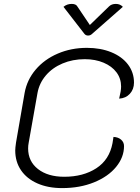

<svg xmlns="http://www.w3.org/2000/svg" viewBox="-20 -954 717 983"><path d="M58 -184Q58 -196 62 -224L106 -478Q118 -545 162.5 -597.5Q207 -650 275.5 -679.5Q344 -709 425 -709Q495 -709 550 -686.5Q605 -664 635.5 -623.5Q666 -583 666 -531Q666 -497 645 -474Q624 -451 590 -449Q600 -489 600 -511Q600 -552 576.5 -583.5Q553 -615 510.5 -633Q468 -651 414 -651Q352 -651 300 -629Q248 -607 214.5 -567.5Q181 -528 172 -478L127 -224Q124 -209 124 -194Q124 -128 174.5 -88.5Q225 -49 309 -49Q406 -49 473 -92.5Q540 -136 556 -221Q561 -249 561 -253Q585 -252 600 -239Q615 -226 615 -206Q615 -149 574.5 -99.5Q534 -50 461.5 -20.5Q389 9 298 9Q226 9 171.5 -15Q117 -39 87.5 -82.5Q58 -126 58 -184ZM538 -921Q551 -934 573 -934Q595 -934 609 -919L452 -781Q443 -772 431 -772Q419 -772 412 -781L305 -919Q323 -934 347 -934Q369 -934 376 -921L440 -826Z"/></svg>

Font: K2D ExtraLight
Style: Italic
Weight: 275
Italic angle: -10°
Designer: Katatrad Aksorn Co.,Ltd.
Foundry: Cadson Demak Co.,Ltd.
Version: Version 1.000; ttfautohint (v1.6)